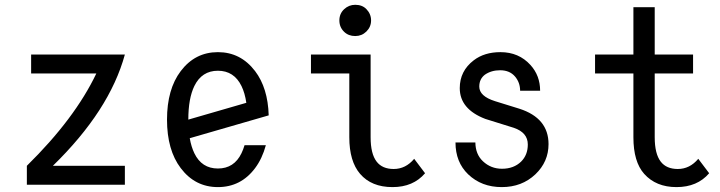

<svg xmlns="http://www.w3.org/2000/svg" viewBox="-20 -762 2970 792"><path d="M90.8 0V-78.1Q288.6 -272.5 377.4 -459H108.4V-537.1H495.1Q432.1 -306.2 198.2 -78.1H495.1V0Z M1076.7 -163.1Q1061.5 -107.4 1032.2 -68.4Q973.6 9.8 878.9 9.8Q784.7 9.8 725.6 -68.4Q668.9 -143.1 668.9 -268.6Q668.9 -394 725.6 -468.8Q784.7 -546.9 878.9 -546.9Q972.7 -546.9 1032.2 -468.8Q1085 -399.4 1088.4 -286.1L762.7 -191.9Q769 -156.2 781.7 -129.9Q812 -66.9 878.9 -66.9Q945.8 -66.9 976.1 -129.9Q983.4 -145 988.8 -163.1ZM756.8 -268.6 996.1 -337.9Q990.2 -378.4 976.1 -407.2Q945.3 -470.2 878.9 -470.2Q812.5 -470.2 781.7 -407.2Q756.8 -356 756.8 -268.6Z M1445.3 -742.2Q1474.1 -742.2 1491.2 -724.6Q1510.7 -704.6 1510.7 -677.7Q1510.7 -650.9 1491.2 -631.8Q1472.2 -613.3 1445.3 -613.3Q1417.5 -613.3 1399.4 -630.9Q1379.9 -649.9 1379.9 -677.7Q1379.9 -705.6 1399.4 -723.9Q1418.9 -742.2 1445.3 -742.2ZM1733.4 -47.4Q1684.6 9.8 1599.1 9.8Q1512.2 9.8 1465.3 -44.9Q1420.9 -96.7 1420.9 -195.8V-459H1262.7V-537.1H1508.8V-195.8Q1508.8 -127.4 1533.7 -95.2Q1557.1 -64.9 1604 -64.9Q1653.3 -64.9 1688.5 -106.9Z M1858.9 -174.3H1940.9Q1941.4 -125.5 1972.2 -96.7Q2004.9 -65.9 2050.8 -65.9Q2099.1 -65.9 2129.4 -95.2Q2157.2 -122.6 2157.2 -166Q2157.2 -215.3 2099.1 -234.9L1981.9 -271.5Q1876.5 -312 1876.5 -398.4Q1876.5 -469.2 1934.1 -513.2Q1978 -546.9 2044.4 -546.9Q2120.1 -546.9 2168 -494.1Q2208 -450.2 2208 -387.7H2125.5Q2125.5 -421.4 2104.5 -446.3Q2082.5 -472.2 2043 -472.2Q2006.8 -472.2 1980.5 -454.1Q1957 -436.5 1957 -404.8Q1957 -365.2 2022 -344.7L2122.6 -313.5Q2242.7 -274.9 2242.7 -167.5Q2242.7 -94.7 2188.5 -43Q2132.8 9.8 2049.8 9.8Q1966.3 9.8 1911.1 -43Q1858.9 -93.3 1858.9 -174.3Z M2770.5 9.8Q2686 9.8 2637.2 -44.9Q2592.8 -94.7 2592.8 -195.8V-459H2434.6V-537.1H2592.8V-732.4H2680.7V-537.1H2838.9V-459H2680.7V-195.8Q2680.7 -127.4 2705.6 -95.2Q2729 -64.9 2775.9 -64.9Q2825.2 -64.9 2860.4 -106.9L2905.3 -47.4Q2856.4 9.8 2770.5 9.8Z"/></svg>

Font: Consola Mono
Style: Book
Weight: 400
Monospace: yes
Designer: Wojciech Kalinowski "wmk69" (wmk69@o2.pl)
Foundry: Wojciech Kalinowski "wmk69" (wmk69@o2.pl)
Version: Version 2.1.0